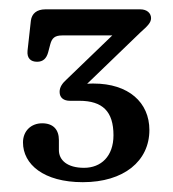

<svg xmlns="http://www.w3.org/2000/svg" viewBox="-20 -720 362 401"><path d="M175.5 -545.5C171 -545.5 166.5 -545.5 162 -545L274 -653C287.5 -665 295.5 -672.5 295.5 -682C295.5 -692.5 287 -700.5 273 -700.5H75C56.5 -700.5 46.5 -691.5 44.5 -677L37.5 -614C36 -598.5 44 -591 57.5 -591C70 -591 77 -598 80.5 -610.5L85 -627.5C88.5 -640.5 94.5 -646 110 -646H214.5L119.5 -554.5C110 -546 104.5 -538 104.5 -528C104.5 -515.5 113.5 -509.5 126 -509.5H145.5C194.5 -509.5 217 -487 217 -437.5C217 -393.5 191 -369.5 155.5 -369.5C120.5 -369.5 103 -385.5 103 -406.5V-427.5C103 -449 91.5 -462.5 68 -462.5C45 -462.5 28 -446.5 28 -422.5C28 -377 71 -339.5 153 -339.5C238.5 -339.5 292 -383.5 292 -448.5C292 -506 248.5 -545.5 175.5 -545.5Z"/></svg>

Font: dr Title
Style: Regular
Weight: 400
Version: Version 1.000;hotconv 1.0.109;makeotfexe 2.5.65596